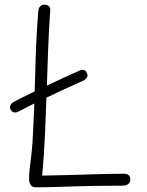

<svg xmlns="http://www.w3.org/2000/svg" viewBox="-20 -795 626 819"><path d="M143 -745Q144 -761 151.5 -768Q159 -775 170 -775Q182 -775 189 -768Q196 -761 194 -747Q188 -663 185 -575.5Q182 -488 179 -400Q176 -312 172 -223Q168 -134 160 -46Q211 -47 257 -48Q303 -49 346 -50.5Q389 -52 429.5 -53Q470 -54 509 -54Q521 -54 528.5 -48Q536 -42 536 -29Q536 -18 527.5 -10.5Q519 -3 502 -3Q430 -3 376 -2Q322 -1 280 0.5Q238 2 203 3Q168 4 133 4Q117 4 110.5 -6.5Q104 -17 104 -33Q104 -52 106.5 -73.5Q109 -95 112.5 -123.5Q116 -152 119 -192Q127 -333 130 -473.5Q133 -614 143 -745ZM61 -320Q49 -314 40 -315.5Q31 -317 25 -328Q20 -339 25.5 -348Q31 -357 42 -362Q72 -378 107 -395Q142 -412 180 -430Q218 -448 253 -464Q288 -480 315 -492Q323 -496 329.5 -497Q336 -498 341.5 -495Q347 -492 350 -485Q356 -474 351 -465Q346 -456 335 -451Q291 -431 244 -409.5Q197 -388 150.5 -365.5Q104 -343 61 -320Z"/></svg>

Font: Playpen Sans ExtraLight
Style: Regular
Weight: 250
Designer: Laura Meseguer, Veronika Burian, José Scaglione
Foundry: TypeTogether
Version: Version 1.001